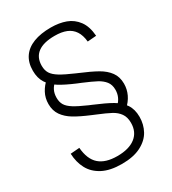

<svg xmlns="http://www.w3.org/2000/svg" viewBox="-224 -860 1069 1191"><g transform="rotate(-30 310.0 -265.0)"><path d="M82.5 -337.5Q82.5 -290 106.2 -256.2Q130 -222.5 170.8 -198Q211.5 -173.5 279.5 -145L304.5 -134.5Q368 -108.5 399.5 -91.5Q431 -74.5 449.5 -48.5Q468 -22.5 468 18.5Q468 84 422 119.8Q376 155.5 292.5 155.5Q208 155.5 163.8 116.5Q119.5 77.5 112.5 -7L48 -2Q50.5 59.5 76 107.5Q101.5 155.5 155.2 183.8Q209 212 292.5 212Q375.5 212 429.2 184.5Q483 157 507.8 112Q532.5 67 532.5 13Q532.5 -41.5 507.8 -78Q483 -114.5 439 -139.8Q395 -165 316 -198Q305.5 -202.5 294.5 -207Q234 -233.5 202.8 -253Q171.5 -272.5 158.5 -293.8Q145.5 -315 145.5 -346Q145.5 -376 156.8 -399Q168 -422 191.5 -441L152.5 -478.5Q120.5 -451.5 101.5 -416Q82.5 -380.5 82.5 -337.5ZM552 -213.5Q552 -262.5 527.2 -296.5Q502.5 -330.5 458.5 -355.5Q414.5 -380.5 335.5 -413.5L325 -418Q260 -446 226.5 -466.5Q193 -487 179 -509.2Q165 -531.5 165 -564Q165 -624 206 -654.8Q247 -685.5 327 -685.5Q376.5 -685.5 410.2 -671.8Q444 -658 463.5 -628.5Q483 -599 487.5 -552L550.5 -557Q545.5 -625.5 515.2 -666.5Q485 -707.5 438.2 -724.8Q391.5 -742 332 -742Q259 -742 207.5 -722Q156 -702 129 -662.5Q102 -623 102 -565Q102 -512 125.5 -475.8Q149 -439.5 189.8 -414.5Q230.5 -389.5 299 -360.5Q308 -356.5 326 -349.5Q389 -323 419.8 -306.5Q450.5 -290 468.8 -266.8Q487 -243.5 487 -208Q487 -180.5 477 -158Q467 -135.5 449 -118L483.5 -71Q517.5 -101 534.8 -137.2Q552 -173.5 552 -213.5Z"/></g></svg>

Font: Monaspace Neon Var
Style: Regular
Weight: 400
Designer: Riley Cran and the Lettermatic Team
Version: Version 1.000 (Monaspace Neon Var)